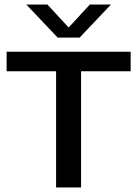

<svg xmlns="http://www.w3.org/2000/svg" viewBox="-20 -822 602 842"><path d="M226 0V-509.5H9V-595H553V-509.5H335.5V0ZM233 -657 95.5 -802H188L292.5 -689H269.5L374 -802H466.5L329 -657Z"/></svg>

Font: Encode Sans SC SemiExpanded Medium
Style: Regular
Weight: 500
Width: 6
Designer: Multiple Designers
Foundry: Impallari Type
Version: Version 3.002